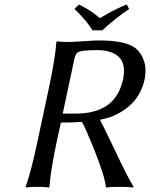

<svg xmlns="http://www.w3.org/2000/svg" viewBox="-20 -832 668 855"><path d="M392.1 -696.8Q364.7 -741.7 311.5 -792L331.5 -812Q386.2 -785.2 424.8 -751Q490.2 -791 544.4 -812L555.2 -792Q497.1 -753.4 435.1 -696.8ZM251 -286.1 232.4 -200.2Q205.1 -71.3 200.2 0L197.3 2.9Q179.7 0 147 0Q114.3 0 95.2 2.9L94.2 0Q118.7 -68.4 146.5 -200.2L198.7 -444.8Q226.1 -573.7 231 -645L233.9 -647.9Q251.5 -645 284.2 -645Q299.8 -645 357.9 -648.9Q408.2 -652.3 420.4 -651.9Q539.1 -651.9 583 -617.7Q591.3 -610.8 597.2 -604Q639.2 -553.2 624 -479Q601.6 -373.5 498.5 -322.3Q493.7 -319.8 489.7 -317.9Q464.4 -306.6 425.3 -298.8Q443.8 -263.7 488.8 -168.9Q552.7 -33.7 575.2 0L572.3 2.9Q551.8 0 513.2 0Q472.2 0 452.1 2.9Q445.8 -51.8 395.5 -175.8Q359.9 -262.7 348.6 -282.2Q346.2 -286.1 344.2 -289.1Q301.3 -286.1 251 -286.1ZM412.6 -608.9Q336.9 -608.9 323.2 -596.7Q314.9 -588.4 310.1 -564.9L259.3 -326.2H317.4Q481.9 -326.2 521.5 -455.1Q524.9 -466.8 527.8 -478Q551.3 -587.4 449.7 -606Q432.1 -608.9 412.6 -608.9Z"/></svg>

Font: Linux Biolinum Slanted O
Style: Slanted
Weight: 400
Designer: Philipp H. Poll
Foundry: Philipp H. Poll
Version: Version 1.0.4